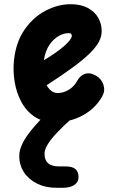

<svg xmlns="http://www.w3.org/2000/svg" viewBox="-20 -571 583 912"><path d="M240.5 10Q184 10 144.5 -16.5Q105 -43 81.5 -86.8Q58 -130.5 49.5 -182.8Q41 -235 46.5 -286Q56 -372 97.2 -431Q138.5 -490 197 -520.5Q255.5 -551 316 -551Q363.5 -551 396.2 -533.8Q429 -516.5 446 -487.5Q463 -458.5 463 -422.5Q463 -398 450 -373Q437 -348 407.2 -318.5Q377.5 -289 327 -251.8Q276.5 -214.5 201.5 -166Q207.5 -155.5 215 -147.2Q222.5 -139 232.2 -134Q242 -129 253.5 -129Q281 -129 306.5 -144.5Q332 -160 345.5 -185Q359.5 -211.5 383 -220Q406.5 -228.5 437 -211Q462 -196.5 471.2 -168.5Q480.5 -140.5 466.5 -115Q434.5 -56.5 373.5 -23.2Q312.5 10 240.5 10ZM188.5 -285Q220.5 -304 245 -321.5Q269.5 -339 286.5 -354Q303.5 -369 312.2 -381Q321 -393 321 -400.5Q321 -406 318.2 -409.8Q315.5 -413.5 305.5 -413.5Q283 -413.5 258.5 -399.8Q234 -386 215 -358.2Q196 -330.5 189 -288ZM247.5 321Q196.5 321 156.8 301.5Q117 282 94.2 247.8Q71.5 213.5 71.5 169.5Q71.5 143 86 112.2Q100.5 81.5 131.5 43.8Q162.5 6 211.5 -41.5Q226 -55.5 242 -61.8Q258 -68 279 -68Q300 -68 317.5 -56.8Q335 -45.5 335 -32Q335 -21.5 323.5 -11Q276 32 247 63.2Q218 94.5 204.8 117.8Q191.5 141 191.5 159.5Q191.5 190 208.8 204.8Q226 219.5 262 219.5H291.5Q323.5 219.5 338.2 232Q353 244.5 353 271Q353 294 333 307.5Q313 321 279 321Z"/></svg>

Font: Edu SA Hand
Style: Bold
Weight: 700
Designer: Tina and Corey Anderson, Eben Sorkin, Mirko Velimirovic
Foundry: Google for Education
Version: Version 2.000